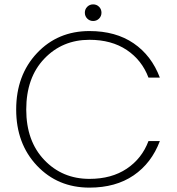

<svg xmlns="http://www.w3.org/2000/svg" viewBox="-20 -851 810 878"><path d="M54 -350Q54 -507 149 -608Q244 -709 389 -709Q509 -709 591 -653Q673 -597 711 -496H659Q629 -576 559.5 -622.5Q490 -669 389 -669Q265 -669 182.5 -582.5Q100 -496 100 -350Q100 -206 182.5 -119.5Q265 -33 389 -33Q490 -33 559.5 -79.5Q629 -126 659 -206H711Q673 -105 591 -49Q509 7 389 7Q244 7 149 -93.5Q54 -194 54 -350ZM433 -766Q422 -755 406 -755Q390 -755 379 -766Q368 -777 368 -793Q368 -809 379 -820Q390 -831 406 -831Q422 -831 433 -820Q444 -809 444 -793Q444 -777 433 -766Z"/></svg>

Font: Poppins ExtraLight
Style: Regular
Weight: 275
Designer: Ninad Kale (Devanagari), Jonny Pinhorn (Latin)
Foundry: Indian Type Foundry
Version: Version 3.200;PS 1.000;hotconv 16.6.54;makeotf.lib2.5.65590